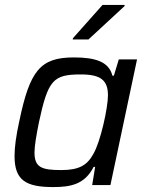

<svg xmlns="http://www.w3.org/2000/svg" viewBox="-20 -751 591 779"><path d="M276 -596 275 -591H339L485 -726L486 -731H396ZM196 8C267 8 324 -3 360 -74H366L354 0H428L536 -510H462L442 -444H436C422 -501 366 -518 280 -518C143 -518 101 -465 58 -258C45 -199 39 -153 39 -118C39 -20 84 8 196 8ZM229 -61C150 -61 120 -71 120 -132C120 -160 127 -199 138 -255C175 -427 196 -449 308 -449C388 -449 418 -426 418 -364C418 -314 388 -175 358 -125C333 -80 300 -61 229 -61Z"/></svg>

Font: Saira UNSAM
Style: Italic
Weight: 400
Italic angle: -12°
Designer: Hector Gatti with collaboration of the Omnibus-Type team
Foundry: Omnibus-Type
Version: Version 0.072;PS 000.072;hotconv 1.0.88;makeotf.lib2.5.64775